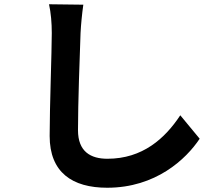

<svg xmlns="http://www.w3.org/2000/svg" viewBox="-20 -815 1040 901"><path d="M371 -793 210 -795C219 -755 223 -707 223 -660C223 -574 213 -311 213 -177C213 -6 319 66 483 66C711 66 853 -68 917 -164L826 -274C754 -165 649 -70 484 -70C406 -70 346 -103 346 -204C346 -328 354 -552 358 -660C360 -700 365 -751 371 -793Z"/></svg>

Font: Noto Sans TC
Style: Bold
Weight: 700
Designer: Ryoko NISHIZUKA 西塚涼子 (kana, bopomofo & ideographs); Paul D. Hunt (Latin, Greek & Cyrillic); Sandoll Communications 산돌커뮤니
Foundry: Adobe
Version: Version 2.004;hotconv 1.0.118;makeotfexe 2.5.65603